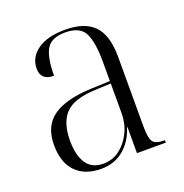

<svg xmlns="http://www.w3.org/2000/svg" viewBox="-105 -639 712 743"><g transform="rotate(-20 250.5 -267.0)"><path d="M189 10Q123 10 85.5 -28Q48 -66 48 -139Q48 -217 100.5 -254Q153 -291 259 -295L336 -298V-377Q336 -458 317 -496Q298 -534 237 -534Q180 -534 160 -500Q140 -466 140 -391Q86 -391 86 -440Q86 -486 126.5 -515Q167 -544 240 -544Q321 -544 359.5 -504Q398 -464 398 -375V-87Q398 -40 409 -25Q420 -10 454 -10H458V0H339V-107H337Q321 -55 283 -22.5Q245 10 189 10ZM204 -6Q242 -6 271.5 -28.5Q301 -51 318.5 -87Q336 -123 336 -166V-288L269 -285Q181 -281 146.5 -244Q112 -207 112 -134Q112 -73 134.5 -39.5Q157 -6 204 -6Z"/></g></svg>

Font: Noto Serif Display SemiCondensed Light
Style: Regular
Weight: 300
Width: 4
Designer: Monotype Design Team
Foundry: Monotype Imaging Inc.
Version: Version 2.009